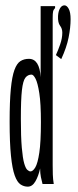

<svg xmlns="http://www.w3.org/2000/svg" viewBox="-20 -688 290 718"><path d="M221 -668Q230 -668 237 -655Q244 -642 244 -616Q244 -585 236.5 -547.5Q229 -510 209 -467L189 -482Q197 -499 205 -522Q213 -545 213 -566Q213 -581 204.5 -592Q196 -603 197 -628Q198 -646 204.5 -657Q211 -668 221 -668ZM84 10Q69 10 56.5 1.5Q44 -7 35 -32Q26 -57 21 -105.5Q16 -154 16 -233Q16 -309 20.5 -355.5Q25 -402 34 -426.5Q43 -451 56.5 -459.5Q70 -468 88 -468Q128 -468 132 -399V-665H186V-658Q180 -652 178.5 -645Q177 -638 177 -621V-71Q177 -53 177.5 -35.5Q178 -18 181 0H139Q136 -11 133 -25.5Q130 -40 130 -58Q124 -30 112.5 -10Q101 10 84 10ZM94 -47Q103 -47 112 -62Q121 -77 127 -117Q133 -157 133 -231Q133 -301 127 -339.5Q121 -378 113 -393.5Q105 -409 98 -409Q84 -409 75 -397.5Q66 -386 62 -351Q58 -316 58 -244Q58 -176 61.5 -136Q65 -96 70.5 -77Q76 -58 82.5 -52.5Q89 -47 94 -47Z"/></svg>

Font: Inconsolata UltraCondensed
Style: Regular
Weight: 400
Width: 1
Monospace: yes
Designer: Raph Levien, Cyreal, Brenton Simpson
Foundry: Raph Levien, Cyreal, Google
Version: Version 3.000; ttfautohint (v1.8.2.53-6de2)